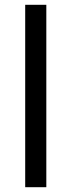

<svg xmlns="http://www.w3.org/2000/svg" viewBox="-20 -780 298 800"><path d="M173 0H85V-760H173Z"/></svg>

Font: Noto Sans Lepcha
Style: Regular
Weight: 400
Designer: Monotype Design Team
Foundry: Monotype Imaging Inc.
Version: Version 2.006; ttfautohint (v1.8.4.7-5d5b)